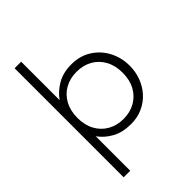

<svg xmlns="http://www.w3.org/2000/svg" viewBox="-265 -834 1158 1158"><g transform="rotate(-45 313.5 -255.0)"><path d="M85 210V-720H141V-392Q172.5 -436.5 222.8 -465.8Q273 -495 344 -495Q416.5 -495 471.2 -460.2Q526 -425.5 556.5 -367.5Q587 -309.5 587 -240Q587 -188 569.5 -141.8Q552 -95.5 519.8 -60.2Q487.5 -25 443 -5Q398.5 15 344 15Q273 15 222.8 -12.5Q172.5 -40 141 -84V210ZM334 -39Q390.5 -39 434 -63.8Q477.5 -88.5 502.2 -133.5Q527 -178.5 527 -240Q527 -301.5 502.2 -346.8Q477.5 -392 434 -416.5Q390.5 -441 334 -441Q277.5 -441 234 -416.5Q190.5 -392 165.8 -346.8Q141 -301.5 141 -240Q141 -178.5 165.8 -133.5Q190.5 -88.5 234 -63.8Q277.5 -39 334 -39Z"/></g></svg>

Font: Geologica Thin Roman Thin
Style: Regular
Weight: 250
Version: Version 1.010;gftools[0.9.28]